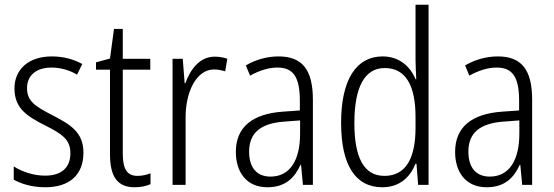

<svg xmlns="http://www.w3.org/2000/svg" viewBox="-20 -780 2336 810"><path d="M332 -136C332 -223 276 -255 201 -294C129 -331 94 -353 94 -408C94 -463 134 -495 198 -495C236 -495 276 -483 305 -465L327 -510C291 -530 247 -542 199 -542C100 -542 41 -487 41 -407C41 -322 95 -289 172 -250C242 -215 277 -191 277 -134C277 -75 242 -39 170 -39C121 -39 72 -56 38 -78V-22C68 -5 114 10 171 10C275 10 332 -44 332 -136Z M560 -38C514 -38 498 -70 498 -133V-486H614V-532H498V-658H461L444 -533L385 -517V-486H444V-130C444 -35 475 10 548 10C575 10 597 5 615 -3V-49C601 -43 580 -38 560 -38Z M886 -541C822 -541 783 -487 762 -429H759L751 -532H708V0H763V-282C762 -391 808 -487 883 -487C900 -487 917 -483 930 -479L939 -532C923 -538 904 -541 886 -541Z M1155 -542C1106 -542 1058 -528 1017 -504L1035 -461C1077 -484 1115 -495 1150 -495C1216 -495 1245 -457 1245 -355V-314L1174 -309C1046 -300 975 -245 975 -139C975 -55 1019 10 1108 10C1184 10 1223 -30 1248 -85H1250L1258 0H1300V-359C1300 -485 1256 -542 1155 -542ZM1180 -267 1246 -272V-216C1246 -105 1204 -35 1121 -35C1065 -35 1031 -71 1031 -140C1031 -219 1079 -260 1180 -267Z M1593 10C1668 10 1711 -35 1733 -89H1737L1744 0H1788V-760H1733V-527C1733 -503 1735 -475 1736 -446H1733C1711 -499 1665 -542 1594 -542C1483 -542 1419 -444 1419 -262C1419 -84 1479 10 1593 10ZM1602 -38C1514 -38 1475 -117 1475 -261C1475 -412 1518 -493 1603 -493C1692 -493 1733 -419 1733 -286V-240C1733 -111 1691 -38 1602 -38Z M2080 -542C2031 -542 1983 -528 1942 -504L1960 -461C2002 -484 2040 -495 2075 -495C2141 -495 2170 -457 2170 -355V-314L2099 -309C1971 -300 1900 -245 1900 -139C1900 -55 1944 10 2033 10C2109 10 2148 -30 2173 -85H2175L2183 0H2225V-359C2225 -485 2181 -542 2080 -542ZM2105 -267 2171 -272V-216C2171 -105 2129 -35 2046 -35C1990 -35 1956 -71 1956 -140C1956 -219 2004 -260 2105 -267Z"/></svg>

Font: Noto Sans Gujarati Condensed Light
Style: Regular
Weight: 300
Width: 3
Designer: Jelle Bosma - Monotype Design Team, Universal Thirst
Foundry: Monotype Imaging Inc.
Version: Version 2.106